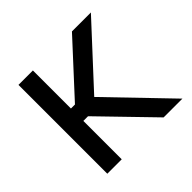

<svg xmlns="http://www.w3.org/2000/svg" viewBox="-135 -655 791 791"><g transform="rotate(-45 260.5 -259.0)"><path d="M67.4 -517.6H151.4V-295.9H174.8L378.9 -517.6H489.3L252.9 -261.7L504.9 0H395.5L178.7 -223.6H151.4V0H67.4Z"/></g></svg>

Font: Reddit Sans Chocolate
Style: Regular
Weight: 400
Designer: Stephen Hutchings
Foundry: Reddit
Version: Version 1.013